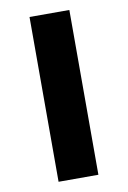

<svg xmlns="http://www.w3.org/2000/svg" viewBox="-78 -706 502 755"><g transform="rotate(-10 173.5 -329.0)"><path d="M94 0V-658H253V0Z"/></g></svg>

Font: Ysabeau Infant ExtraBold
Style: Regular
Weight: 800
Designer: Christian Thalmann (Catharsis Fonts)
Version: Version 2.001;gftools[0.9.30]; featfreeze: ss01,ss02,lnum